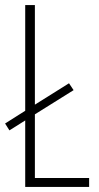

<svg xmlns="http://www.w3.org/2000/svg" viewBox="-20 -734 390 754"><path d="M79 0H330V-35H117V-285L269 -380L251 -407L117 -323V-714H79V-299L0 -249L17 -222L79 -261Z"/></svg>

Font: Noto Sans Armenian ExtraCondensed ExtraLight
Style: Regular
Weight: 200
Width: 2
Designer: Monotype Design Team
Foundry: Monotype Imaging Inc.
Version: Version 2.008